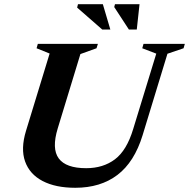

<svg xmlns="http://www.w3.org/2000/svg" viewBox="-20 -878 897 911"><path d="M254 -269Q224.5 -172.5 258.8 -126.2Q293 -80 389 -80Q469.5 -80 525.5 -122.2Q581.5 -164.5 612 -266L721.5 -623.5L655 -649L661 -670H857L851 -649L774.5 -623L656.5 -236Q617.5 -109 537.2 -48Q457 13 337 13Q243.5 13 182 -19.2Q120.5 -51.5 99 -112Q77.5 -172.5 103.5 -257.5L215.5 -624L153.5 -649L159.5 -670H444.5L438 -649L361.5 -621.5ZM503.5 -738H465L346 -842L350 -858H468ZM629 -738H591.5L522 -844.5L525.5 -858H642Z"/></svg>

Font: Newsreader Text
Style: Bold Italic
Weight: 700
Italic angle: -17°
Designer: Hugues Gentile
Foundry: Production Type
Version: Version 1.001